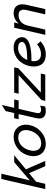

<svg xmlns="http://www.w3.org/2000/svg" viewBox="1118 -1848 738 3015"><g transform="rotate(-90 1487.5 -341.0)"><path d="M557.1 -487.8 335.4 -304.2 468.3 0H384.8L275.4 -254.9L141.6 -144L107.9 0H24.9L184.1 -689.9H266.6L162.1 -243.2L447.8 -487.8Z M734.9 8.3Q664.1 8.3 615.7 -26.9Q567.4 -62 550.5 -121.6Q533.7 -181.2 550.3 -252.4Q573.7 -355.5 656 -425.8Q738.3 -496.1 842.3 -496.1Q913.1 -496.1 961.7 -461.4Q1010.3 -426.8 1027.6 -367.7Q1044.9 -308.6 1028.8 -237.3Q1004.4 -134.3 921.6 -63Q838.9 8.3 734.9 8.3ZM742.7 -63.5Q816.9 -63.5 872.1 -117.7Q927.2 -171.9 945.8 -252.4Q962.9 -326.2 934.3 -375.2Q905.8 -424.3 834.5 -424.3Q760.3 -424.3 705.6 -371.1Q650.9 -317.9 632.8 -237.3Q623.5 -201.7 626.7 -170.2Q629.9 -138.7 642.3 -115Q654.8 -91.3 680.7 -77.4Q706.5 -63.5 742.7 -63.5Z M1248 8.3Q1180.2 8.3 1151.6 -31Q1123 -70.3 1138.7 -139.2L1202.6 -418H1122.1L1138.2 -487.8H1219.7L1250.5 -622.6L1345.7 -682.1L1301.3 -487.8H1433.1L1417 -418H1285.2L1222.2 -146.5Q1212.4 -102.1 1224.4 -83.5Q1236.3 -64.9 1270 -64.9Q1300.3 -64.9 1336.4 -80.1L1323.2 -2Q1293.5 8.3 1248 8.3Z M1937 -487.8 1923.8 -424.8 1541 -69.8H1839.4L1823.7 0H1411.1L1423.3 -58.1L1815.4 -418H1522.9L1539.1 -487.8Z M2410.6 -365.7Q2410.6 -330.1 2390.6 -303.5Q2370.6 -276.9 2336.9 -260.3Q2303.2 -243.7 2253.9 -233.4Q2204.6 -223.1 2152.3 -219.5Q2100.1 -215.8 2036.1 -215.8Q2033.7 -195.3 2033.7 -180.2Q2033.7 -66.9 2148.4 -66.9Q2226.6 -66.9 2297.9 -128.4L2346.2 -72.3Q2297.4 -30.8 2247.6 -11.2Q2197.8 8.3 2140.6 8.3Q2044.4 8.3 1997.3 -41.3Q1950.2 -90.8 1950.2 -179.2Q1950.2 -239.7 1971.9 -296.9Q1993.7 -354 2031.2 -398.2Q2068.8 -442.4 2125 -469.2Q2181.2 -496.1 2245.1 -496.1Q2324.2 -496.1 2367.4 -458.3Q2410.6 -420.4 2410.6 -365.7ZM2242.7 -426.3Q2176.8 -426.3 2127.4 -386.2Q2078.1 -346.2 2053.2 -283.2Q2072.8 -283.2 2084.7 -283.4Q2096.7 -283.7 2119.1 -284.4Q2141.6 -285.2 2157 -286.6Q2172.4 -288.1 2194.1 -290Q2215.8 -292 2231 -295.4Q2246.1 -298.8 2263.9 -303.2Q2281.7 -307.6 2293.5 -313.7Q2305.2 -319.8 2315.4 -327.4Q2325.7 -335 2330.8 -345.2Q2335.9 -355.5 2335.9 -367.2Q2335.9 -394 2309.6 -410.2Q2283.2 -426.3 2242.7 -426.3Z M2447.3 0 2559.1 -487.8H2642.1L2624 -416.5Q2657.2 -456.5 2700.7 -476.3Q2744.1 -496.1 2789.1 -496.1Q2824.2 -496.1 2851.1 -485.8Q2877.9 -475.6 2893.8 -457.3Q2909.7 -439 2918.7 -414.3Q2927.7 -389.6 2927 -360.8Q2926.3 -332 2920.4 -300.3L2851.6 0H2769L2835.9 -292Q2850.6 -353 2830.6 -386.2Q2810.5 -419.4 2757.8 -419.4Q2696.8 -419.4 2653.1 -382.6Q2609.4 -345.7 2593.8 -277.8L2529.8 0Z"/></g></svg>

Font: HK Grotesk Medium Legacy Italic
Style: Regular
Weight: 500
Italic angle: -13°
Designer: Alfredo Marco Pradil
Foundry: Hanken Design Co.
Version: Version 2.022;PS 002.022;hotconv 1.0.88;makeotf.lib2.5.64775